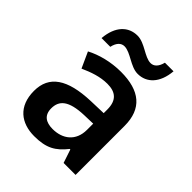

<svg xmlns="http://www.w3.org/2000/svg" viewBox="-211 -874 1009 1009"><g transform="rotate(45 294.0 -369.5)"><path d="M99 -605H164C172 -642 191 -660 215 -660C261 -660 312 -606 366 -606C432 -606 482 -655 490 -749H426C417 -712 398 -694 374 -694C329 -694 279 -748 224 -748C157 -748 107 -700 99 -605ZM297 -552C222 -552 151 -533 98 -505L138 -417C187 -439 237 -457 291 -457C351 -457 386 -430 386 -361V-334L292 -331C125 -325 44 -270 44 -158C44 -43 116 10 213 10C303 10 346 -16 393 -75H397L422 0H511V-364C511 -492 437 -552 297 -552ZM320 -254 386 -256V-210C386 -127 329 -85 255 -85C206 -85 173 -105 173 -157C173 -215 209 -250 320 -254Z"/></g></svg>

Font: Noto Sans Vithkuqi SemiBold
Style: Regular
Weight: 600
Version: Version 1.001